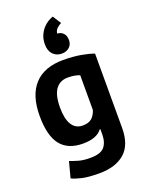

<svg xmlns="http://www.w3.org/2000/svg" viewBox="-179 -869 895 1169"><g transform="rotate(-20 268.0 -285.0)"><path d="M480 0Q480 109 421 160.5Q362 212 256 212Q184 212 142.5 202Q101 192 80 181L107 78Q130 87 160.5 96Q191 105 236 105Q304 105 328.5 75.5Q353 46 353 -7V-39H349Q314 8 225 8Q128 8 80.5 -52Q33 -112 33 -240Q33 -374 97 -443Q161 -512 283 -512Q347 -512 397.5 -503Q448 -494 480 -482ZM260 -96Q298 -96 318.5 -113Q339 -130 350 -164V-389Q319 -402 273 -402Q223 -402 195 -364.5Q167 -327 167 -245Q167 -172 191 -134Q215 -96 260 -96ZM359 -614Q359 -585 339.5 -568Q320 -551 291 -551Q256 -551 234 -574Q212 -597 212 -639Q212 -672 223 -697Q234 -722 250 -739.5Q266 -757 284 -767.5Q302 -778 315 -782L349 -728Q335 -721 321 -708.5Q307 -696 305 -675Q325 -676 342 -660.5Q359 -645 359 -614Z"/></g></svg>

Font: PTSans
Style: Bold
Weight: 700
Designer: A.Korolkova, O.Umpeleva, V.Yefimov
Foundry: ParaType Ltd
Version: Version 2.003W OFL